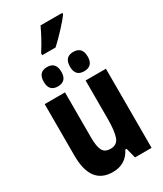

<svg xmlns="http://www.w3.org/2000/svg" viewBox="-239 -1058 978 1154"><g transform="rotate(-30 250.0 -480.5)"><path d="M187 10Q278 10 318 -70H327L345 0H460V-549H319V-285Q319 -199 304.5 -158.5Q290 -118 245 -118Q204 -118 190 -147Q176 -176 176 -233V-549H35V-191Q35 10 187 10ZM340 -601Q402 -601 402 -667Q402 -735 340 -735Q279 -735 279 -667Q279 -601 340 -601ZM158 -601Q219 -601 219 -667Q219 -735 158 -735Q97 -735 97 -667Q97 -601 158 -601ZM169 -811H262Q297 -843 339 -888Q381 -933 401 -962V-971H250Q234 -937 214.5 -900.5Q195 -864 169 -824Z"/></g></svg>

Font: Noto Sans Mono Condensed Extra
Style: Regular
Weight: 800
Width: 3
Designer: Monotype Design Team
Foundry: Monotype Imaging Inc.
Version: Version 1.900